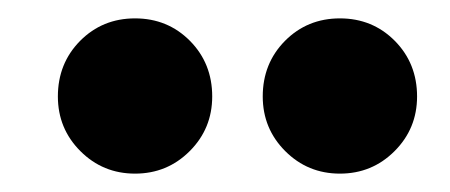

<svg xmlns="http://www.w3.org/2000/svg" viewBox="-20 -810 490 209"><path d="M43 -705Q43 -741 67.2 -765.5Q91.5 -790 127 -790Q162.5 -790 186.8 -765.5Q211 -741 211 -705Q211 -670 186.5 -645.5Q162 -621 127 -621Q92 -621 67.5 -645.5Q43 -670 43 -705ZM266 -705Q266 -741 290.2 -765.5Q314.5 -790 350 -790Q385.5 -790 409.8 -765.5Q434 -741 434 -705Q434 -670 409.5 -645.5Q385 -621 350 -621Q315 -621 290.5 -645.5Q266 -670 266 -705Z"/></svg>

Font: League Mono Condensed ExtraBold
Style: Regular
Weight: 800
Width: 1
Designer: Tyler Finck
Foundry: The League of Moveable Type / Tyler Finck
Version: Version 2.210